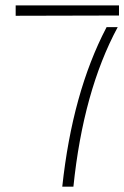

<svg xmlns="http://www.w3.org/2000/svg" viewBox="-20 -704 469 724"><path d="M428.7 -645.5 39.1 -644.5V-683.6H428.7ZM214.8 0Q252.9 -354.5 380.9 -599.6Q381.8 -600.6 381.8 -601.6H423.8Q293.9 -360.4 256.8 0Z"/></svg>

Font: Post No Bills Colombo Light
Style: Regular
Weight: 300
Designer: Kosala Senevirathne, Siva Puranthara, Lasantha Premarathna, Tharique Azeez
Foundry: Mooniak
Version: Version 1.220 ; ttfautohint (v1.6)